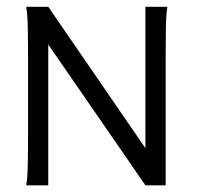

<svg xmlns="http://www.w3.org/2000/svg" viewBox="-20 -555 589 575"><path d="M415.5 0 73.2 -496.1 124.5 -534.7 466.8 -36.6ZM58.6 0Q62.5 -22 63.2 -63.5Q64 -105 64 -159.2V-375Q64 -429.2 63.2 -470.9Q62.5 -512.7 58.6 -534.7H124.5V0ZM415.5 0V-534.7H481.4Q477.5 -512.7 476.8 -470.9Q476.1 -429.2 476.1 -375V0Z"/></svg>

Font: Harmattan
Style: Regular
Weight: 400
Designer: George W. Nuss III and SIL International
Foundry: SIL International
Version: Version 4.000